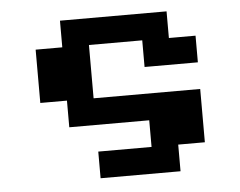

<svg xmlns="http://www.w3.org/2000/svg" viewBox="-43 -485 780 623"><g transform="rotate(-5 347.0 -173.5)"><path d="M260.4 86.8V0H434V-86.8H173.6V-173.6H86.8V-347.2H173.6V-434H520.8V-347.2H607.6V-260.4H434V-347.2H260.4V-173.6H607.6V0H520.8V86.8Z"/></g></svg>

Font: 8-bit Operator+ 8
Style: Bold
Weight: 700
Designer: GrandChaos9000
Version: Version 1.3.0 - August 1, 2014